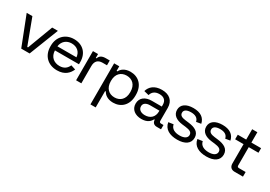

<svg xmlns="http://www.w3.org/2000/svg" viewBox="24 -1634 3947 2802"><g transform="rotate(30 1997.5 -233.0)"><path d="M544.5 -492H448.5L288 -65H275L115 -492H19L211 0H352.5Z M819 14.5C955 14.5 1015.5 -60.5 1045 -129.5L966.5 -154.5C942.5 -101 901.5 -59 819.5 -59C724.5 -59 652.5 -118 650 -223.5H1055V-263C1055 -413.5 956.5 -506.5 813 -506.5C666 -506.5 563.5 -404 563.5 -252.5V-240.5C563.5 -88.5 663.5 14.5 819 14.5ZM651.5 -293C663 -381.5 727.5 -434.5 813 -434.5C902 -434.5 965 -381.5 972.5 -293Z M1135.5 0H1224V-290.5C1224 -376 1268.5 -415 1342 -415H1416.5V-496H1349.5C1285 -496 1250 -474 1233 -426.5H1221.5V-492H1135.5Z M1492.5 -492V200H1581V-75H1594C1615 -33.5 1666.5 13.5 1764 13.5C1894.5 13.5 1998 -74.5 1998 -239.5V-252.5C1998 -418.5 1893.5 -505.5 1764 -505.5C1666.5 -505.5 1614 -458.5 1592 -414H1579V-492ZM1743.5 -429C1837.5 -429 1907 -368 1907 -250.5V-242.5C1907 -124.5 1837.5 -63 1743.5 -63C1650 -63 1580.5 -124.5 1580.5 -242.5V-250.5C1580.5 -368 1650 -429 1743.5 -429Z M2407 -76H2417C2418 -27.5 2447.5 0 2495 0H2566.5V-72.5H2524.5C2506 -72.5 2495.5 -82.5 2495.5 -103V-320C2495.5 -438.5 2420 -506.5 2293.5 -506.5C2166.5 -506.5 2099.5 -442.5 2076.5 -362L2159 -341.5C2174 -397.5 2216.5 -434.5 2292 -434.5C2370 -434.5 2410.5 -392.5 2410.5 -324.5V-293.5H2242C2138 -293.5 2057.5 -243.5 2057.5 -140.5C2057.5 -41.5 2137 13.5 2240.5 13.5C2339 13.5 2383.5 -31.5 2407 -76ZM2257.5 -60C2190.5 -60 2145 -91 2145 -146.5C2145 -198 2190.5 -224 2252 -224H2410.5V-213C2410.5 -116 2349.5 -60 2257.5 -60Z M2844.5 13.5C2975 13.5 3054 -40.5 3054 -137C3054 -233.5 2974.5 -273 2868 -285.5L2808.5 -293C2748 -300.5 2710 -318 2710 -365C2710 -411 2753.5 -435 2823.5 -435C2893.5 -435 2943 -410 2955 -350L3035 -363.5C3016 -455.5 2944 -506 2823.5 -506C2701 -506 2626.5 -453 2626.5 -364.5C2626.5 -275.5 2699 -230 2798.5 -217.5L2858 -210.5C2926.5 -201.5 2970 -186.5 2970 -135.5C2970 -86 2921.5 -57 2845 -57C2769.5 -57 2703 -83 2689 -155.5L2606 -143.5C2623.5 -35 2716.5 13.5 2844.5 13.5Z M3335.5 13.5C3466 13.5 3545 -40.5 3545 -137C3545 -233.5 3465.5 -273 3359 -285.5L3299.5 -293C3239 -300.5 3201 -318 3201 -365C3201 -411 3244.5 -435 3314.5 -435C3384.5 -435 3434 -410 3446 -350L3526 -363.5C3507 -455.5 3435 -506 3314.5 -506C3192 -506 3117.5 -453 3117.5 -364.5C3117.5 -275.5 3190 -230 3289.5 -217.5L3349 -210.5C3417.5 -201.5 3461 -186.5 3461 -135.5C3461 -86 3412.5 -57 3336 -57C3260.5 -57 3194 -83 3180 -155.5L3097 -143.5C3114.5 -35 3207.5 13.5 3335.5 13.5Z M3806.5 0H3947.5V-78H3835.5C3814 -78 3805.5 -88 3805.5 -108V-415H3969V-492H3805.5V-666.5H3718V-492H3576V-415H3718V-88C3718 -33.5 3750 0 3806.5 0Z"/></g></svg>

Font: MCL Standard
Style: Regular
Weight: 400
Designer: Květoslav Bartoš
Foundry: Florian Karsten
Version: Version 1.001;Glyphs 3.2.3 (3260)